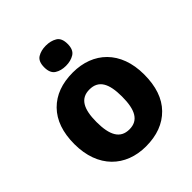

<svg xmlns="http://www.w3.org/2000/svg" viewBox="-211 -903 1049 1049"><g transform="rotate(-45 313.5 -378.5)"><path d="M314 -767.1C289.1 -767.1 268.1 -761.7 250.5 -751C232.9 -740.2 224.1 -719.7 224.1 -689C224.1 -659.2 232.9 -638.7 250.5 -627.4C268.1 -616.2 289.1 -610.8 314 -610.8C338.9 -610.8 360.4 -616.2 378.4 -627.4C396.5 -638.7 405.3 -659.2 405.3 -689C405.3 -719.7 396.5 -740.2 378.4 -751C360.4 -761.7 338.9 -767.1 314 -767.1ZM583 -275.9C583 -458 471.2 -559.1 314.9 -559.1C231 -559.1 165 -534.7 116.7 -485.8C68.4 -436.5 43.9 -366.7 43.9 -275.9C43.9 -93.3 155.8 9.8 312 9.8C396 9.8 462.4 -15.1 510.7 -64.5C559.1 -113.8 583 -184.1 583 -275.9ZM214.8 -275.9C214.8 -377.4 244.1 -429.2 313 -429.2C383.8 -429.2 412.1 -377.4 412.1 -275.9C412.1 -173.8 383.8 -120.1 314 -120.1C243.7 -120.1 214.8 -173.8 214.8 -275.9Z"/></g></svg>

Font: Noto Reveo Sans
Style: Regular
Weight: 800
Designer: Monotype Design Team
Foundry: Monotype Imaging Inc.
Version: Version 2.007